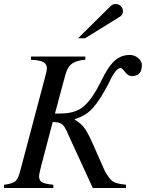

<svg xmlns="http://www.w3.org/2000/svg" viewBox="-48 -934 725 954"><path d="M340 -744 502 -904Q512 -914 527 -914Q542 -914 552.5 -903.5Q563 -893 563 -878Q563 -860 546 -850L375 -744ZM225 -370H253Q330 -370 372 -409Q414 -448 454 -530Q486 -596 513 -624Q548 -661 597 -661Q620 -661 638.5 -645.5Q657 -630 657 -610Q657 -556 607 -556Q589 -556 573.5 -576Q558 -596 552 -596Q545 -596 538 -591Q531 -586 525.5 -579Q520 -572 513.5 -561.5Q507 -551 503.5 -544Q500 -537 495.5 -527Q491 -517 490 -516Q448 -436 413 -397Q378 -358 323 -342V-340Q353 -322 369.5 -300.5Q386 -279 407 -233L474 -82Q497 -42 514 -31.5Q531 -21 578 -16V0H413L299 -248Q296 -254 291.5 -264.5Q287 -275 285.5 -278.5Q284 -282 280 -289.5Q276 -297 274.5 -299.5Q273 -302 269.5 -307Q266 -312 264 -313.5Q262 -315 258 -318Q254 -321 250 -322.5Q246 -324 241 -325Q227 -328 214 -328L157 -111Q146 -67 146 -60Q146 -37 160.5 -28.5Q175 -20 217 -16V0H-28V-16Q15 -21 29 -34Q43 -47 53 -87L171 -532Q185 -582 185 -594Q185 -615 168 -625Q151 -635 106 -637V-653H376V-637Q334 -634 311 -618.5Q288 -603 277 -563Z"/></svg>

Font: STIX
Style: Italic
Weight: 400
Italic angle: -16.33°
Designer: MicroPress Inc., with final additions and corrections provided by Coen Hoffman, Elsevier (retired)
Version: Version 1.1.1